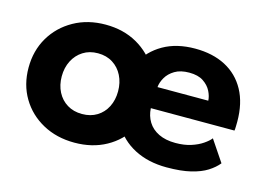

<svg xmlns="http://www.w3.org/2000/svg" viewBox="-67 -546 962 683"><g transform="rotate(15 414.5 -205.0)"><path d="M247.5 12Q182 12 130.8 -16Q79.5 -44 50.5 -92.8Q21.5 -141.5 21.5 -204Q21.5 -266.5 50.5 -315.8Q79.5 -365 130.8 -393.8Q182 -422.5 247.5 -422.5Q313.5 -422.5 364 -393.8Q414.5 -365 443 -315.8Q471.5 -266.5 471.5 -204Q471.5 -141.5 443 -92.8Q414.5 -44 364 -16Q313.5 12 247.5 12ZM247.5 -93.5Q279 -93.5 302.2 -107.8Q325.5 -122 338.2 -147.2Q351 -172.5 351 -204.5Q351 -236.5 338.2 -262Q325.5 -287.5 302.2 -302.2Q279 -317 247.5 -317Q216 -317 192.8 -302.2Q169.5 -287.5 156.5 -262Q143.5 -236.5 143.5 -204.5Q143.5 -172.5 156.5 -147.2Q169.5 -122 192.8 -107.8Q216 -93.5 247.5 -93.5ZM479 -177Q480.5 -149 494 -127Q507.5 -105 533.2 -92.5Q559 -80 595 -80Q627.5 -80 652.2 -88Q677 -96 694.2 -107.8Q711.5 -119.5 720 -130.5L772.5 -52.5Q758.5 -35 735.2 -20.2Q712 -5.5 676.2 3.2Q640.5 12 587 12Q519.5 12 468.5 -14.5Q417.5 -41 389 -91Q360.5 -141 360.5 -210Q360.5 -270 386 -318.2Q411.5 -366.5 460.2 -394.5Q509 -422.5 577.5 -422.5Q642 -422.5 689.2 -397.8Q736.5 -373 762.5 -325.5Q788.5 -278 788.5 -209.5Q788.5 -205.5 788.2 -193.2Q788 -181 787 -177ZM669.5 -255.5Q669 -271.5 659.8 -290Q650.5 -308.5 631 -321.5Q611.5 -334.5 579 -334.5Q546.5 -334.5 525.8 -322Q505 -309.5 494.5 -291.2Q484 -273 482.5 -255.5Z"/></g></svg>

Font: League Spartan Thin SemiBold
Style: Regular
Weight: 600
Version: Version 2.002